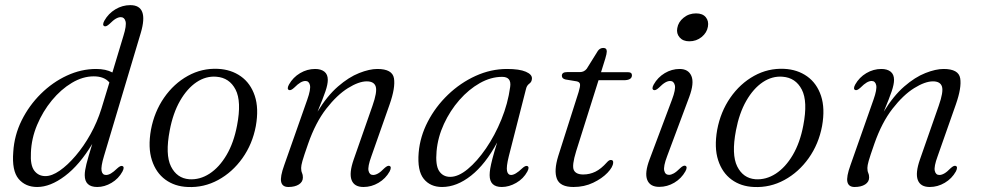

<svg xmlns="http://www.w3.org/2000/svg" viewBox="-20 -738 3920 767"><path d="M542.5 -607 395.5 -115Q382.5 -72 385.8 -55.5Q389 -39 403.5 -39Q412.5 -39 423 -45Q433.5 -51 448.5 -65.5Q462 -78 469.5 -74.5Q478.5 -70.5 469 -52.5Q453.5 -24 425.5 -7.5Q397.5 9 368.5 9Q318.5 9 318.5 -38.5Q318.5 -55.5 325.2 -82.5Q332 -109.5 348.5 -163Q297.5 -78.5 239.2 -34.8Q181 9 128.5 9Q81.5 9 54.2 -23.5Q27 -56 33 -131Q37 -197.5 66.5 -257Q96 -316.5 143 -363Q190 -409.5 247.2 -436Q304.5 -462.5 364 -462.5Q403 -462.5 429 -448.5L473 -594.5Q486 -636 481.5 -652.8Q477 -669.5 462.5 -669.5Q453.5 -669.5 443 -663.5Q432.5 -657.5 417.5 -642.5Q404 -630 396.5 -633.5Q387.5 -638 397 -655.5Q413 -684 441 -700.8Q469 -717.5 500.5 -717.5Q575 -717.5 542.5 -607ZM103.5 -128Q100.5 -78 117 -56.2Q133.5 -34.5 161.5 -34.5Q187 -34.5 218.5 -56.2Q250 -78 282.2 -115.8Q314.5 -153.5 341.5 -202Q368.5 -250.5 385 -303.5L417 -408.5Q396.5 -433 354.5 -433Q310.5 -433 267 -407Q223.5 -381 187.2 -337Q151 -293 128.2 -238.8Q105.5 -184.5 103.5 -128Z M850.5 -463Q903.5 -460.5 942.2 -433Q981 -405.5 997.8 -355.2Q1014.5 -305 1002 -234.5Q988.5 -162.5 948.5 -106.2Q908.5 -50 851.5 -19Q794.5 12 730 9Q678 7 640.5 -20.5Q603 -48 586.8 -98.2Q570.5 -148.5 583 -219.5Q596.5 -291.5 635.5 -347.8Q674.5 -404 730.5 -435Q786.5 -466 850.5 -463ZM735.5 -22Q778 -19 817 -44.2Q856 -69.5 885 -118.8Q914 -168 927 -237Q945.5 -333 921 -380.2Q896.5 -427.5 844.5 -431.5Q803 -435 765.2 -409.8Q727.5 -384.5 699.2 -335.2Q671 -286 658 -217Q639.5 -120.5 663 -73.2Q686.5 -26 735.5 -22Z M1134 -378.5Q1125 -383 1134.5 -400.5Q1150.5 -429 1178.8 -445.8Q1207 -462.5 1239 -462.5Q1262 -462.5 1275.8 -451.8Q1289.5 -441 1289.5 -419Q1289.5 -401 1280.2 -373.5Q1271 -346 1248.5 -292Q1287 -355 1330.2 -392.5Q1373.5 -430 1414.8 -446.2Q1456 -462.5 1487.5 -462.5Q1547.5 -462.5 1553.8 -425.2Q1560 -388 1536.5 -321L1463.5 -113.5Q1448.5 -72.5 1452.2 -55.8Q1456 -39 1470.5 -39Q1479.5 -39 1490.2 -45Q1501 -51 1515.5 -66Q1529 -78.5 1536.5 -75Q1545.5 -71 1536.5 -53Q1520.5 -24.5 1492.2 -7.8Q1464 9 1432 9Q1395 9 1384.5 -18.8Q1374 -46.5 1393 -101L1468 -315.5Q1487.5 -371 1481 -392Q1474.5 -413 1445 -413Q1413.5 -413 1370 -386Q1326.5 -359 1283.5 -303.8Q1240.5 -248.5 1211 -164Q1193.5 -114 1188.2 -95.2Q1183 -76.5 1183 -67Q1183 -54.5 1186.5 -47.2Q1190 -40 1190 -29Q1190 -11.5 1174 -1.2Q1158 9 1132 9Q1108 9 1103.2 -11.2Q1098.5 -31.5 1115.5 -78.5L1207.5 -340Q1222 -381 1218.2 -397.8Q1214.5 -414.5 1200 -414.5Q1191 -414.5 1180.5 -408.5Q1170 -402.5 1155 -387.5Q1141.5 -375 1134 -378.5Z M2012.5 -113.5Q2002 -71 2005.5 -55Q2009 -39 2021.5 -39Q2038.5 -39 2066 -65.5Q2079.5 -78 2087 -74.5Q2096 -70.5 2086.5 -52.5Q2071 -24 2042.2 -7.5Q2013.5 9 1984.5 9Q1936 9 1936 -38.5Q1936 -50.5 1938.5 -65.2Q1941 -80 1947.2 -104.2Q1953.5 -128.5 1966 -169Q1919.5 -82 1862 -36.5Q1804.5 9 1746 9Q1699 9 1672.8 -23.5Q1646.5 -56 1652.5 -128.5Q1658 -192.5 1689 -252.2Q1720 -312 1769.5 -359.5Q1819 -407 1880 -434.8Q1941 -462.5 2005.5 -462.5Q2055 -462.5 2080.5 -451.5Q2106 -440.5 2105 -424Q2104.5 -411 2094.5 -403.8Q2084.5 -396.5 2081.5 -383.5ZM1724 -134Q1719 -78 1734.2 -54.8Q1749.5 -31.5 1778.5 -31.5Q1811 -31.5 1848.5 -62.5Q1886 -93.5 1921.5 -145.2Q1957 -197 1983 -260.8Q2009 -324.5 2018 -390.5Q2024 -431 1986 -431Q1941 -431 1896.8 -406Q1852.5 -381 1815.2 -338.5Q1778 -296 1753.5 -243Q1729 -190 1724 -134Z M2284 -413 2239 -420.5Q2224.5 -424 2224.5 -435.5Q2224.5 -450 2245.5 -450H2296.5Q2313.5 -450 2324 -463.5L2368.5 -535Q2377 -546.5 2390 -546.5Q2404 -546.5 2404 -532.5Q2404 -524 2398 -504L2381 -449.5H2489.5Q2504.5 -449.5 2504.5 -437.5Q2504.5 -417.5 2471.5 -417.5H2371L2281.5 -133.5Q2264 -76.5 2272.2 -58.8Q2280.5 -41 2310 -41Q2335.5 -41 2358.2 -52Q2381 -63 2405 -90Q2413 -99 2420 -99Q2430.5 -99 2429.5 -88Q2428.5 -70.5 2406.8 -47.8Q2385 -25 2349.5 -8Q2314 9 2271 9Q2217.5 9 2204.8 -23.5Q2192 -56 2210 -114.5L2291.5 -370.5Q2298.5 -393.5 2297 -402Q2295.5 -410.5 2284 -413Z M2733.5 -573Q2708.5 -573 2695 -588.5Q2681.5 -604 2685.5 -625.5Q2689.5 -650 2710.8 -667.2Q2732 -684.5 2760.5 -684.5Q2787 -684.5 2799.5 -669.2Q2812 -654 2808 -631.5Q2804 -607.5 2783 -590.2Q2762 -573 2733.5 -573ZM2645 -114Q2629.5 -73 2633.5 -56.2Q2637.5 -39.5 2652.5 -39.5Q2661 -39.5 2671.8 -45.5Q2682.5 -51.5 2697.5 -66.5Q2710.5 -79 2718.5 -75.5Q2727.5 -71 2718 -53.5Q2702 -25 2673.8 -8.2Q2645.5 8.5 2613.5 8.5Q2576.5 8.5 2565.5 -19.5Q2554.5 -47.5 2575 -101.5L2664.5 -340Q2680 -381 2675.8 -397.8Q2671.5 -414.5 2657 -414.5Q2648 -414.5 2637.5 -408.5Q2627 -402.5 2612 -387.5Q2598.5 -375 2591 -378.5Q2582 -383 2591.5 -400.5Q2607.5 -429 2635.5 -445.8Q2663.5 -462.5 2695 -462.5Q2730 -462.5 2742 -434.5Q2754 -406.5 2733.5 -351Z M3112.5 -463Q3165.5 -460.5 3204.2 -433Q3243 -405.5 3259.8 -355.2Q3276.5 -305 3264 -234.5Q3250.5 -162.5 3210.5 -106.2Q3170.5 -50 3113.5 -19Q3056.5 12 2992 9Q2940 7 2902.5 -20.5Q2865 -48 2848.8 -98.2Q2832.5 -148.5 2845 -219.5Q2858.5 -291.5 2897.5 -347.8Q2936.5 -404 2992.5 -435Q3048.5 -466 3112.5 -463ZM2997.5 -22Q3040 -19 3079 -44.2Q3118 -69.5 3147 -118.8Q3176 -168 3189 -237Q3207.5 -333 3183 -380.2Q3158.5 -427.5 3106.5 -431.5Q3065 -435 3027.2 -409.8Q2989.5 -384.5 2961.2 -335.2Q2933 -286 2920 -217Q2901.5 -120.5 2925 -73.2Q2948.5 -26 2997.5 -22Z M3396 -378.5Q3387 -383 3396.5 -400.5Q3412.5 -429 3440.8 -445.8Q3469 -462.5 3501 -462.5Q3524 -462.5 3537.8 -451.8Q3551.5 -441 3551.5 -419Q3551.5 -401 3542.2 -373.5Q3533 -346 3510.5 -292Q3549 -355 3592.2 -392.5Q3635.5 -430 3676.8 -446.2Q3718 -462.5 3749.5 -462.5Q3809.5 -462.5 3815.8 -425.2Q3822 -388 3798.5 -321L3725.5 -113.5Q3710.5 -72.5 3714.2 -55.8Q3718 -39 3732.5 -39Q3741.5 -39 3752.2 -45Q3763 -51 3777.5 -66Q3791 -78.5 3798.5 -75Q3807.5 -71 3798.5 -53Q3782.5 -24.5 3754.2 -7.8Q3726 9 3694 9Q3657 9 3646.5 -18.8Q3636 -46.5 3655 -101L3730 -315.5Q3749.5 -371 3743 -392Q3736.5 -413 3707 -413Q3675.5 -413 3632 -386Q3588.5 -359 3545.5 -303.8Q3502.5 -248.5 3473 -164Q3455.5 -114 3450.2 -95.2Q3445 -76.5 3445 -67Q3445 -54.5 3448.5 -47.2Q3452 -40 3452 -29Q3452 -11.5 3436 -1.2Q3420 9 3394 9Q3370 9 3365.2 -11.2Q3360.5 -31.5 3377.5 -78.5L3469.5 -340Q3484 -381 3480.2 -397.8Q3476.5 -414.5 3462 -414.5Q3453 -414.5 3442.5 -408.5Q3432 -402.5 3417 -387.5Q3403.5 -375 3396 -378.5Z"/></svg>

Font: Fraunces 9pt S000 Light
Style: Italic
Weight: 300
Italic angle: -16°
Version: Version 1.000; ttfautohint (v1.8.3)